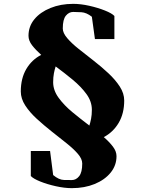

<svg xmlns="http://www.w3.org/2000/svg" viewBox="-20 -749 753 997"><path d="M353 228Q315 228 270 218Q225 208 189 193.5Q153 179 140 165V35H240L256 160Q286 185 312 185.5Q338 186 353 186Q375 186 391 166Q407 146 407 100Q407 76 384 49.5Q361 23 324.5 -6Q288 -35 247.5 -67Q207 -99 170.5 -132.5Q134 -166 111 -201.5Q88 -237 88 -274Q88 -342 116.5 -390.5Q145 -439 194 -464Q165 -490 146.5 -514Q128 -538 128 -563Q128 -612 158.5 -649Q189 -686 242 -707.5Q295 -729 360 -729Q399 -729 443.5 -719Q488 -709 524.5 -694.5Q561 -680 574 -666V-546H473L457 -662Q429 -684 402.5 -685.5Q376 -687 360 -687Q338 -687 322 -667.5Q306 -648 306 -601Q306 -578 329 -551Q352 -524 388.5 -495Q425 -466 465.5 -434.5Q506 -403 542.5 -369Q579 -335 602 -299.5Q625 -264 625 -227Q625 -160 596.5 -111.5Q568 -63 519 -37Q548 -12 566.5 12.5Q585 37 585 62Q585 110 554.5 147.5Q524 185 471.5 206.5Q419 228 353 228ZM256 -322Q256 -280 284.5 -241Q313 -202 356 -166.5Q399 -131 444 -97Q449 -112 453 -132.5Q457 -153 457 -179Q457 -222 429 -260.5Q401 -299 357.5 -335Q314 -371 269 -404Q264 -389 260 -368.5Q256 -348 256 -322Z"/></svg>

Font: Wittgenstein Black
Style: Regular
Weight: 900
Designer: Jörg Drees
Foundry: Jörg Drees
Version: Version 1.303; ttfautohint (v1.8.4.7-5d5b)